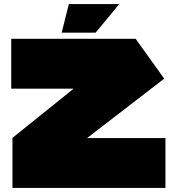

<svg xmlns="http://www.w3.org/2000/svg" viewBox="-20 -920 865 940"><path d="M35 -486V-730H644L618 -486ZM244 -119 41 -244V-245L644 -730L784 -535ZM41 0V-244H790V0ZM282 -760 317 -900H563V-899L448 -760Z"/></svg>

Font: Foldit Black
Style: Regular
Weight: 900
Version: Version 1.003